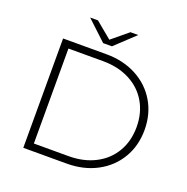

<svg xmlns="http://www.w3.org/2000/svg" viewBox="-150 -1015 1126 1155"><g transform="rotate(20 413.0 -437.0)"><path d="M122 -700H399Q508 -700 592.5 -655Q677 -610 724 -530.5Q771 -451 771 -350Q771 -249 724 -169.5Q677 -90 592.5 -45Q508 0 399 0H122ZM395 -46Q492 -46 566 -84.5Q640 -123 680 -192Q720 -261 720 -350Q720 -439 680 -508Q640 -577 566 -615.5Q492 -654 395 -654H173V-46ZM540 -874 414 -756H358L232 -874H282L386 -788L490 -874Z"/></g></svg>

Font: Montserrat Atlas Light
Style: Regular
Weight: 300
Designer: Julieta Ulanovsky
Foundry: Julieta Ulanovsky
Version: Version 7.200